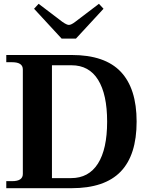

<svg xmlns="http://www.w3.org/2000/svg" viewBox="-20 -989 779 1009"><path d="M159 -943 183 -969 308 -874Q331 -858 342 -858Q354 -858 375 -874L500 -969L524 -943L379 -786H304ZM13 -37H44Q100 -37 100 -75V-624Q100 -662 44 -662H13V-700H357Q531 -700 614.5 -612Q698 -524 698 -350Q698 -174 614 -87Q530 0 356 0H13ZM354 -53Q446 -53 494.5 -129Q543 -205 543 -350Q543 -493 495.5 -569.5Q448 -646 356 -646H253V-53Z"/></svg>

Font: Taviraj SemiBold
Style: Regular
Weight: 600
Designer: Katatrad Team
Foundry: CadsonDemak
Version: Version 1.001